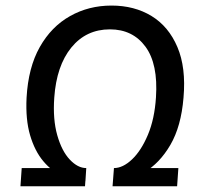

<svg xmlns="http://www.w3.org/2000/svg" viewBox="-20 -669 714 690"><path d="M287 -18Q245.5 -18 206 -35.5Q166.5 -53 135.8 -89.5Q105 -126 88.2 -182.8Q71.5 -239.5 75.5 -318Q81.5 -426.5 123 -500Q164.5 -573.5 231.8 -611.2Q299 -649 380.5 -649Q463 -649 524.5 -611.5Q586 -574 617.5 -500Q649 -426 639.5 -318Q631 -214.5 592.2 -148.2Q553.5 -82 498.5 -50Q443.5 -18 386 -18L389.5 -65Q421.5 -65 454.5 -96.2Q487.5 -127.5 511.5 -184.5Q535.5 -241.5 540.5 -319Q548.5 -439 502.8 -501.2Q457 -563.5 375 -563.5Q289.5 -563.5 236.2 -498Q183 -432.5 175 -318Q169.5 -240 185.8 -183Q202 -126 230.8 -95.5Q259.5 -65 290 -65ZM53.5 0.5 58 -65H290L285.5 0.5ZM384.5 0.5 389.5 -65H621L616.5 0.5Z"/></svg>

Font: Karla Medium
Style: Italic
Weight: 500
Italic angle: -8°
Designer: Jonathan Pinhorn
Version: Version 2.001